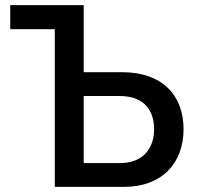

<svg xmlns="http://www.w3.org/2000/svg" viewBox="-20 -730 768 750"><path d="M194 0H464C615 0 697 -95 697 -225C697 -359 613 -448 457 -448H307V-710H20V-616H194ZM307 -93V-355H447C548 -355 582 -293 582 -225C582 -154 542 -93 449 -93Z"/></svg>

Font: FIGSv2-sans-serif SemiBold
Style: Regular
Weight: 600
Designer: Matt McInerney, Pablo Impallari, Rodrigo Fuenzalida,Mirko Velimirovic
Foundry: Matt McInerney, Pablo Impallari, Rodrigo Fuenzalida
Version: Version 4.021;hotconv 1.0.109;makeotfexe 2.5.65596